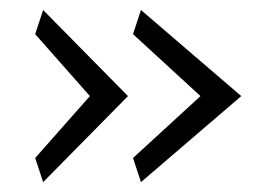

<svg xmlns="http://www.w3.org/2000/svg" viewBox="-20 -451 518 389"><path d="M162.1 -256.3 51.3 -381.8 67.4 -430.7 239.3 -256.3 67.4 -82 51.3 -130.9ZM386.2 -256.3 249.5 -381.8 265.6 -430.7 468.8 -256.3 265.6 -82 249.5 -130.9Z"/></svg>

Font: Molengo
Style: Regular
Weight: 400
Designer: moyogo
Foundry: moyogo
Version: Version 0.11; ttfautohint (v0.8) -G 32 -r 16 -x